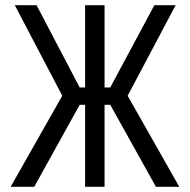

<svg xmlns="http://www.w3.org/2000/svg" viewBox="-20 -720 733 740"><path d="M581 0H671L472 -351L657 -700H575L405 -383H383V-700H308V-383H287L121 -700H37L220 -351L21 0H112L287 -316H308V0H383V-316H405Z"/></svg>

Font: Advent Pro Medium
Style: Regular
Weight: 500
Designer: VivaRado, Andreas Kalpakidis
Foundry: VivaRado, Andreas Kalpakidis
Version: Version 3.000